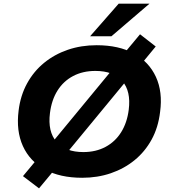

<svg xmlns="http://www.w3.org/2000/svg" viewBox="-20 -964 947 1053"><path d="M431 11Q309 11 226 -34.5Q143 -80 105.5 -163Q68 -246 82 -357Q92 -440 128.5 -506.5Q165 -573 222 -619.5Q279 -666 352 -691Q425 -716 510 -716Q632 -716 714.5 -670.5Q797 -625 835 -542.5Q873 -460 858 -350Q848 -265 811.5 -198.5Q775 -132 718 -85.5Q661 -39 588 -14Q515 11 431 11ZM437 -130Q506 -130 559 -158.5Q612 -187 644.5 -239Q677 -291 686 -362Q699 -464 650.5 -519.5Q602 -575 503 -575Q434 -575 381 -547Q328 -519 295.5 -467.5Q263 -416 254 -344Q241 -242 290 -186Q339 -130 437 -130ZM194 69 106 2 205 -117 264 -180 604 -592 649 -657 748 -776 834 -709 736 -590 677 -526 338 -115 293 -50ZM474 -765 631 -944H800L591 -765Z"/></svg>

Font: Nunito Sans 10pt SemiExpanded ExtraBold
Style: Italic
Weight: 800
Width: 6
Italic angle: -9°
Designer: Vernon Adams
Foundry: Vernon Adams
Version: Version 3.101;gftools[0.9.27]